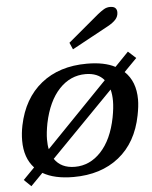

<svg xmlns="http://www.w3.org/2000/svg" viewBox="-53 -764 667 842"><g transform="rotate(-5 280.0 -342.5)"><path d="M285 -548 272 -578 408 -692Q423 -704 435.5 -711.5Q448 -719 463 -719Q479 -719 486 -712Q493 -705 493 -693Q493 -675 481 -661.5Q469 -648 445 -635ZM550 -304Q550 -275 542 -235Q519 -117 439.5 -53.5Q360 10 239 10Q155 10 104 -20L51 34L20 4L70 -47Q28 -92 28 -168Q28 -201 35 -235Q59 -352 138.5 -416Q218 -480 340 -480Q417 -480 464 -455L524 -517L558 -486L502 -429Q550 -384 550 -304ZM141 -121 412 -401Q384 -435 330 -435Q263 -435 214 -383Q165 -331 145 -235Q137 -193 137 -164Q137 -138 141 -121ZM440 -307Q440 -336 434 -358L159 -77Q188 -34 249 -34Q315 -34 364 -86.5Q413 -139 432 -235Q440 -277 440 -307Z"/></g></svg>

Font: Taviraj Medium
Style: Italic
Weight: 500
Italic angle: -12°
Designer: Katatrad Team
Foundry: CadsonDemak
Version: Version 1.001